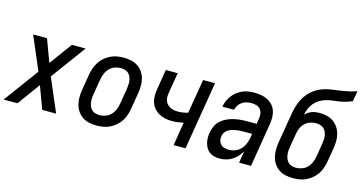

<svg xmlns="http://www.w3.org/2000/svg" viewBox="-85 -1071 2663 1416"><g transform="rotate(15 1246.5 -363.5)"><path d="M-7 0 188 -265 79 -520H185L249 -348L375 -520H480L285 -255L394 0H288L224 -172L99 0Z M705 8Q675 8 647 2Q619 -4 596.5 -19Q574 -34 558.5 -56.5Q543 -79 536 -106Q529 -133 529 -162Q529 -191 534 -221L554 -341Q558 -365 566.5 -390Q575 -415 589.5 -437.5Q604 -460 624.5 -478Q645 -496 669 -507.5Q693 -519 718.5 -523.5Q744 -528 769 -528Q798 -528 826 -522Q854 -516 877 -501Q900 -486 915.5 -463.5Q931 -441 938 -414Q945 -387 944.5 -358Q944 -329 939 -299L919 -179Q915 -155 907 -130Q899 -105 884.5 -82.5Q870 -60 849 -42Q828 -24 804.5 -12.5Q781 -1 755.5 3.5Q730 8 705 8ZM706 -72Q728 -72 751.5 -80.5Q775 -89 792 -107Q809 -125 818 -147.5Q827 -170 831 -193L851 -313Q853 -329 854 -345Q855 -361 852.5 -376.5Q850 -392 843.5 -406Q837 -420 825.5 -430Q814 -440 799 -444Q784 -448 768 -448Q745 -448 722 -439.5Q699 -431 682 -413Q665 -395 656 -372.5Q647 -350 643 -327L623 -207Q620 -191 619.5 -175Q619 -159 621.5 -143.5Q624 -128 630.5 -114Q637 -100 648 -90Q659 -80 674.5 -76Q690 -72 706 -72Z M1291 0 1320 -179Q1298 -174 1276 -171Q1254 -168 1232 -168Q1204 -168 1177.5 -174Q1151 -180 1128.5 -193.5Q1106 -207 1090 -228Q1074 -249 1067.5 -275Q1061 -301 1063 -329Q1065 -357 1070 -385L1092 -520H1183L1158 -372Q1155 -355 1154 -338.5Q1153 -322 1157.5 -307Q1162 -292 1172 -280Q1182 -268 1195.5 -260.5Q1209 -253 1225 -250Q1241 -247 1258 -247Q1277 -247 1296 -250Q1315 -253 1333 -258L1377 -520H1468L1382 0Z M1645 8Q1624 8 1603.5 3.5Q1583 -1 1567.5 -12Q1552 -23 1541.5 -40Q1531 -57 1526 -76.5Q1521 -96 1520.5 -116.5Q1520 -137 1524 -159Q1528 -183 1539 -207.5Q1550 -232 1570 -250.5Q1590 -269 1614 -280.5Q1638 -292 1663.5 -298.5Q1689 -305 1714 -307.5Q1739 -310 1764 -310H1842L1848 -348Q1852 -368 1849.5 -387.5Q1847 -407 1835.5 -421.5Q1824 -436 1805.5 -442Q1787 -448 1767 -448Q1749 -448 1730.5 -444Q1712 -440 1695.5 -429Q1679 -418 1668.5 -401.5Q1658 -385 1654 -367H1565Q1569 -389 1578 -411Q1587 -433 1601.5 -452.5Q1616 -472 1635.5 -487Q1655 -502 1677 -511.5Q1699 -521 1721.5 -524.5Q1744 -528 1767 -528Q1793 -528 1819 -523.5Q1845 -519 1867 -508Q1889 -497 1906 -479Q1923 -461 1931.5 -437.5Q1940 -414 1940.5 -387.5Q1941 -361 1937 -335L1882 0H1791L1806 -90Q1793 -69 1776 -50Q1759 -31 1737.5 -17.5Q1716 -4 1692 2Q1668 8 1645 8ZM1693 -72Q1717 -72 1741.5 -81.5Q1766 -91 1783.5 -110Q1801 -129 1810.5 -153Q1820 -177 1824 -201L1829 -230H1764Q1749 -230 1734.5 -229Q1720 -228 1705 -225.5Q1690 -223 1675.5 -218.5Q1661 -214 1647.5 -205.5Q1634 -197 1625.5 -184Q1617 -171 1614 -156Q1611 -138 1615 -121.5Q1619 -105 1630.5 -93Q1642 -81 1658.5 -76.5Q1675 -72 1693 -72Z M2205 8Q2175 8 2147 2Q2119 -4 2096.5 -19Q2074 -34 2058.5 -56.5Q2043 -79 2036 -106Q2029 -133 2029 -162Q2029 -191 2034 -221L2051 -321Q2055 -346 2059 -372Q2063 -398 2068 -424Q2072 -453 2078.5 -481Q2085 -509 2096 -536.5Q2107 -564 2124 -589.5Q2141 -615 2164 -635Q2187 -655 2214 -668.5Q2241 -682 2269.5 -689Q2298 -696 2326.5 -699.5Q2355 -703 2384 -707.5Q2413 -712 2441.5 -718.5Q2470 -725 2498 -735L2484 -655Q2461 -645 2436.5 -638Q2412 -631 2387.5 -627Q2363 -623 2338.5 -620.5Q2314 -618 2289.5 -611Q2265 -604 2242.5 -590.5Q2220 -577 2203 -557Q2186 -537 2176 -513Q2166 -489 2161 -465Q2172 -476 2185 -485Q2198 -494 2212.5 -499Q2227 -504 2241.5 -506Q2256 -508 2271 -508Q2299 -508 2326.5 -501.5Q2354 -495 2376 -479.5Q2398 -464 2413 -441.5Q2428 -419 2435 -392.5Q2442 -366 2441.5 -337Q2441 -308 2436 -279L2419 -179Q2415 -155 2407 -130Q2399 -105 2384.5 -82.5Q2370 -60 2349 -42Q2328 -24 2304.5 -12.5Q2281 -1 2255.5 3.5Q2230 8 2205 8ZM2206 -72Q2228 -72 2251.5 -80.5Q2275 -89 2292 -107Q2309 -125 2318 -147.5Q2327 -170 2331 -193L2347 -293Q2350 -309 2351 -325Q2352 -341 2349.5 -356.5Q2347 -372 2340.5 -386Q2334 -400 2322.5 -410Q2311 -420 2296 -424Q2281 -428 2265 -428Q2243 -428 2220.5 -420.5Q2198 -413 2180.5 -396.5Q2163 -380 2153.5 -358Q2144 -336 2141 -314L2123 -207Q2120 -191 2119.5 -175Q2119 -159 2121.5 -143.5Q2124 -128 2130.5 -114Q2137 -100 2148 -90Q2159 -80 2174.5 -76Q2190 -72 2206 -72Z"/></g></svg>

Font: Iosevka SS04 Medium Oblique
Style: Regular
Weight: 500
Italic angle: -9°
Monospace: yes
Designer: Belleve Invis
Foundry: Belleve Invis
Version: Version 19.0.0; ttfautohint (v1.8.4)